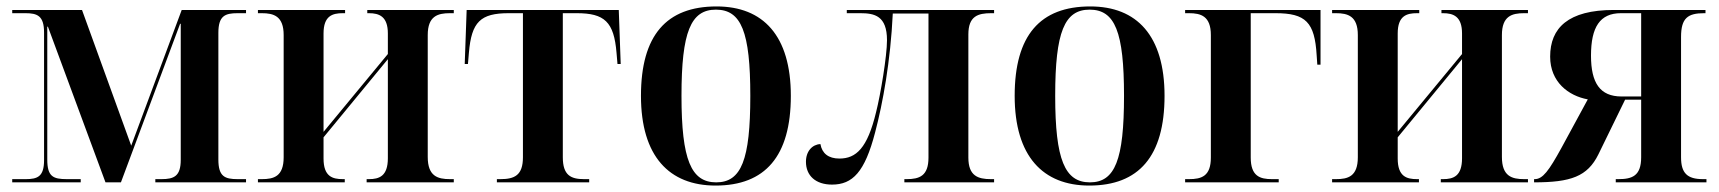

<svg xmlns="http://www.w3.org/2000/svg" viewBox="-20 -567 5344 597"><path d="M18 0H231V-10H188C145 -10 127 -18 127 -71V-484H129L308 0H356L540 -493H542V-70C542 -19 521 -10 482 -10H463V0H745V-10H719C679 -10 659 -18 659 -71V-465C659 -518 680 -526 719 -526H745V-536H545L388 -114L235 -536H18V-526H59C96 -526 117 -518 117 -466V-69C117 -18 97 -10 60 -10H18Z M782 0H1052V-10H1046C1014 -10 986 -18 986 -74V-140L1186 -383V-75C1186 -19 1159 -10 1127 -10H1120V0H1391V-10H1379C1341 -10 1310 -19 1310 -79V-458C1310 -517 1341 -526 1379 -526H1391V-536H1122V-526H1127C1159 -526 1186 -516 1186 -463V-399L986 -157V-463C986 -518 1014 -526 1046 -526H1053V-536H782V-526H794C831 -526 862 -517 862 -458V-78C862 -18 831 -10 794 -10H782Z M1525 0H1812V-10H1796C1755 -10 1730 -22 1730 -78V-526H1773C1860 -526 1889 -499 1897 -403L1900 -368H1910L1904 -536H1431L1425 -368H1435L1438 -403C1446 -499 1474 -526 1562 -526H1606V-78C1606 -22 1580 -10 1536 -10H1525Z M2205 10C2359 10 2439 -81 2439 -269C2439 -456 2353 -547 2208 -547C2052 -547 1973 -457 1973 -269C1973 -81 2061 10 2205 10ZM2207 0C2129 0 2099 -70 2099 -269C2099 -468 2128 -537 2206 -537C2285 -537 2313 -468 2313 -269C2313 -70 2285 0 2207 0Z M2567 7C2631 7 2669 -32 2701 -155C2725 -246 2749 -377 2756 -525H2867V-77C2867 -20 2839 -10 2799 -10H2792V0H3071V-10H3061C3021 -10 2991 -20 2991 -77V-460C2991 -517 3021 -526 3062 -526H3071V-536H2613V-526H2655C2699 -526 2738 -518 2738 -442C2738 -393 2718 -273 2704 -218C2677 -106 2642 -74 2590 -74C2556 -74 2536 -90 2531 -119C2506 -118 2486 -97 2486 -64C2486 -21 2516 7 2567 7Z M3367 10C3521 10 3601 -81 3601 -269C3601 -456 3515 -547 3370 -547C3214 -547 3135 -457 3135 -269C3135 -81 3223 10 3367 10ZM3369 0C3291 0 3261 -70 3261 -269C3261 -468 3290 -537 3368 -537C3447 -537 3475 -468 3475 -269C3475 -70 3447 0 3369 0Z M3665 0H3956V-10H3935C3898 -10 3869 -19 3869 -77V-526H3946C4040 -526 4068 -498 4074 -395L4076 -366H4086V-536H3665V-526H3677C3714 -526 3745 -517 3745 -458V-77C3745 -19 3716 -10 3677 -10H3665Z M4122 0H4392V-10H4386C4354 -10 4326 -18 4326 -74V-140L4526 -383V-75C4526 -19 4499 -10 4467 -10H4460V0H4731V-10H4719C4681 -10 4650 -19 4650 -79V-458C4650 -517 4681 -526 4719 -526H4731V-536H4462V-526H4467C4499 -526 4526 -516 4526 -463V-399L4326 -157V-463C4326 -518 4354 -526 4386 -526H4393V-536H4122V-526H4134C4171 -526 4202 -517 4202 -458V-78C4202 -18 4171 -10 4134 -10H4122Z M4750 0C4864 0 4916 -18 4950 -87L5033 -257H5083V-78C5083 -20 5055 -10 5012 -10H5004V0H5286V-10H5275C5226 -10 5207 -29 5207 -78V-452C5207 -511 5228 -526 5279 -526H5283V-536H4998C4856 -536 4800 -480 4800 -391C4800 -312 4857 -269 4917 -258L4835 -107C4796 -36 4777 -10 4752 -10H4750ZM5022 -267C4955 -267 4927 -309 4927 -394C4927 -483 4955 -526 5020 -526H5083V-267Z"/></svg>

Font: Noto Serif Display SemiCondensed SemiBold
Style: Regular
Weight: 600
Width: 4
Designer: Monotype Design Team
Foundry: Monotype Imaging Inc.
Version: Version 2.009